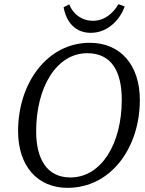

<svg xmlns="http://www.w3.org/2000/svg" viewBox="-20 -890 700 924"><path d="M305 14C514 14 653 -179 653 -409C653 -577 560 -684 412 -684C208 -684 67 -491 67 -259C67 -90 161 14 305 14ZM319 -36C205 -36 154 -126 154 -258C154 -472 253 -634 400 -634C516 -634 566 -547 566 -410C566 -197 467 -36 319 -36ZM417 -732C502 -732 560 -800 580 -859L550 -870C524 -825 482 -790 428 -790C373 -790 332 -822 313 -869L286 -855C300 -781 344 -732 417 -732Z"/></svg>

Font: Source Serif Variable
Style: Italic
Weight: 389
Italic angle: -12°
Designer: Frank Grießhammer
Foundry: Adobe Systems Incorporated
Version: Version 3.001;hotconv 1.0.111;makeotfexe 2.5.65597